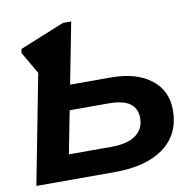

<svg xmlns="http://www.w3.org/2000/svg" viewBox="-78 -767 863 847"><g transform="rotate(-10 354.0 -344.0)"><path d="M241.7 -414.1H424.3Q537.6 -414.1 603.3 -363.5Q668.9 -313 668.9 -225.6Q668.9 -117.7 589.8 -58.8Q510.7 0 369.1 0H17.6L112.3 -489.7L54.7 -588.9L57.6 -606.4L258.3 -688H294.9ZM183.1 -112.3H374Q444.8 -112.3 482.7 -139.2Q520.5 -166 520.5 -215.3Q520.5 -258.8 490.2 -281Q460 -303.2 393.1 -303.2H220.2Z"/></g></svg>

Font: Arimo
Style: Italic
Weight: 400
Italic angle: -12°
Designer: Steve Matteson
Foundry: Monotype Imaging Inc.
Version: Version 1.33